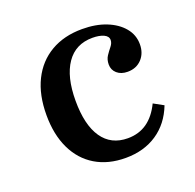

<svg xmlns="http://www.w3.org/2000/svg" viewBox="-87 -517 629 619"><g transform="rotate(-20 227.5 -207.5)"><path d="M245.2 11.3Q185.5 11.3 141.9 -14.9Q98.4 -41.1 75 -89.9Q51.6 -138.7 51.6 -205.6Q51.6 -275 76.2 -324.6Q100.8 -374.2 146.4 -400.8Q191.9 -427.4 254 -427.4Q300.8 -427.4 336.3 -413.3Q371.8 -399.2 392.3 -374.6Q412.9 -350 412.9 -317.7Q412.9 -287.1 394.4 -267.3Q375.8 -247.6 346 -247.6Q323.4 -247.6 309.7 -259.7Q296 -271.8 296 -290.3Q296 -307.3 304 -319.4Q312.1 -331.5 320.6 -341.9Q329 -352.4 329 -362.9Q329 -375.8 314.1 -382.7Q299.2 -389.5 275.8 -389.5Q217.7 -389.5 186.7 -344.4Q155.6 -299.2 155.6 -216.9Q155.6 -133.9 185.9 -89.9Q216.1 -46 273.4 -46Q311.3 -46 339.5 -65.7Q367.7 -85.5 386.3 -124.2L420.2 -105.6Q398.4 -49.2 353.2 -19Q308.1 11.3 245.2 11.3Z"/></g></svg>

Font: Playfair 9pt SemiBold
Style: Regular
Weight: 600
Designer: Claus Eggers Sørensen
Foundry: Claus Eggers Sørensen
Version: Version 2.001;gftools[0.9.30]